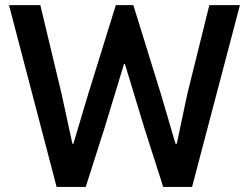

<svg xmlns="http://www.w3.org/2000/svg" viewBox="-20 -740 985 760"><path d="M15.6 -719.7H139.6L223.6 -369.1L266.6 -170.9H270.5L328.1 -364.3L438.5 -719.7H507.8L618.2 -363.3L674.8 -170.9H679.7L721.7 -369.1L808.6 -719.7H929.7L740.2 0H626L550.8 -235.4L474.6 -486.3H470.7L394.5 -235.4L319.3 0H204.1Z"/></svg>

Font: Reddit Sans Fudge SemiBold
Style: Regular
Weight: 600
Designer: Stephen Hutchings
Foundry: Reddit
Version: Version 1.011